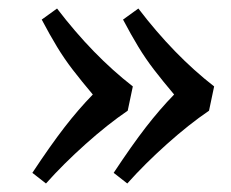

<svg xmlns="http://www.w3.org/2000/svg" viewBox="-20 -488 543 451"><path d="M56 -82Q99 -147 131.5 -189Q164 -231 198 -266Q171 -298 151 -324Q131 -350 114 -378Q97 -406 78 -442L114 -468Q198 -358 292 -285L280 -228Q233 -196 181 -149.5Q129 -103 88 -57ZM247 -82Q290 -147 322.5 -189Q355 -231 389 -266Q362 -298 342 -324Q322 -350 305 -378Q288 -406 269 -442L305 -468Q389 -358 483 -285L471 -228Q424 -196 372 -149.5Q320 -103 279 -57Z"/></svg>

Font: Literata 12pt
Style: Italic
Weight: 400
Italic angle: -2°
Designer: Latin by Veronika Burian and Jose Scaglione. Greek by Irene Vlachou. Cyrillic by Vera Evstafieva
Foundry: TypeTogether
Version: Version 3.002